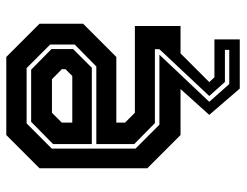

<svg xmlns="http://www.w3.org/2000/svg" viewBox="-104 -476 764 595"><g transform="rotate(-90 277.5 -178.0)"><path d="M301 183.5 219.5 89 299.5 0H157L54 -103V-437L157 -540H399L502 -437V-302L399 -199H195.5V-172L226 -141.5H495V0H410L321 89L336 105H453.5V183.5ZM315 151H421V137.5H321.5L278 89L423 -65.5V-79.5H194L129 -143.5V-261H369.5L437.5 -328V-404L364.5 -477H193L115 -399V-139.5L189 -65.5H406L260 89ZM129 -275V-395L198 -463H359.5L423.5 -400V-333L365.5 -275ZM195.5 -335.5H340L361 -356.5V-368L330 -398.5H226L195.5 -368Z"/></g></svg>

Font: Tourney Condensed Regular
Style: Bold
Weight: 700
Width: 3
Designer: Tyler Finck
Foundry: Etcetera Type Co
Version: Version 1.010; ttfautohint (v1.8.3)